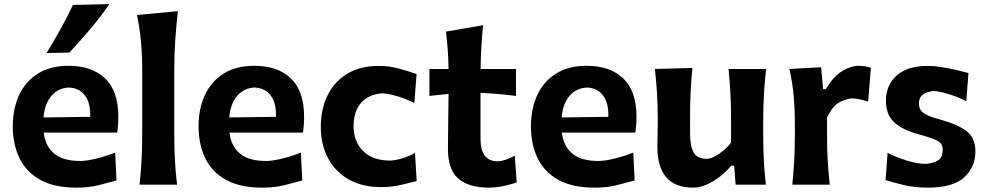

<svg xmlns="http://www.w3.org/2000/svg" viewBox="-20 -880 4703 915"><path d="M344.2 14.2Q238.3 14.2 171.4 -23.2Q104.5 -60.5 72.8 -126.5Q41 -192.4 41 -277.8Q41 -362.3 71.3 -427.2Q101.6 -492.2 160.6 -529.3Q219.7 -566.4 306.6 -566.4Q418.5 -566.4 481.2 -506.1Q543.9 -445.8 543.9 -323.2Q543.9 -300.8 542.5 -283Q541 -265.1 538.6 -248H188.5Q195.3 -184.6 237.5 -148.7Q279.8 -112.8 362.8 -112.8Q393.1 -112.8 440.2 -124.5Q487.3 -136.2 528.8 -152.8L535.2 -20Q501 -10.7 453.1 1.7Q405.3 14.2 344.2 14.2ZM409.7 -323.2Q412.1 -389.2 384.8 -425Q357.4 -460.9 308.1 -462.9Q256.8 -460.4 224.6 -422.6Q192.4 -384.8 187.5 -320.3ZM202.1 -627.4Q237.3 -685.1 268.8 -741.9Q300.3 -798.8 327.6 -856.4L501.5 -860.4Q460 -800.8 411.4 -742.9Q362.8 -685.1 310.5 -629.4Z M645 0Q651.4 -59.6 654.5 -115.2Q657.7 -170.9 657.7 -239.7V-546.4Q657.7 -614.3 652.1 -679Q646.5 -743.7 632.8 -808.6L827.6 -826.7Q820.3 -760.7 815.4 -691.4Q810.5 -622.1 810.5 -546.4V-239.7Q810.5 -170.9 813.7 -115.2Q816.9 -59.6 823.7 0Z M1229.5 14.2Q1123.5 14.2 1056.6 -23.2Q989.7 -60.5 958 -126.5Q926.3 -192.4 926.3 -277.8Q926.3 -362.3 956.5 -427.2Q986.8 -492.2 1045.9 -529.3Q1105 -566.4 1191.9 -566.4Q1303.7 -566.4 1366.5 -506.1Q1429.2 -445.8 1429.2 -323.2Q1429.2 -300.8 1427.7 -283Q1426.3 -265.1 1423.8 -248H1073.7Q1080.6 -184.6 1122.8 -148.7Q1165 -112.8 1248 -112.8Q1278.3 -112.8 1325.4 -124.5Q1372.6 -136.2 1414.1 -152.8L1420.4 -20Q1386.2 -10.7 1338.4 1.7Q1290.5 14.2 1229.5 14.2ZM1294.9 -323.2Q1297.4 -389.2 1270 -425Q1242.7 -460.9 1193.4 -462.9Q1142.1 -460.4 1109.9 -422.6Q1077.6 -384.8 1072.8 -320.3Z M1796.9 11.7Q1705.6 11.7 1641.1 -25.4Q1576.7 -62.5 1542.7 -127.4Q1508.8 -192.4 1508.8 -274.9Q1508.8 -358.4 1540.3 -424.1Q1571.8 -489.7 1633.5 -527.8Q1695.3 -565.9 1785.2 -565.9Q1834.5 -565.9 1883.1 -552.7Q1931.6 -539.6 1965.3 -526.9L1954.6 -389.6Q1901.9 -414.1 1862.3 -424.6Q1822.8 -435.1 1802.7 -435.1Q1740.7 -432.6 1702.9 -391.8Q1665 -351.1 1665 -279.3Q1665 -207 1709.2 -161.6Q1753.4 -116.2 1835 -114.7Q1859.9 -114.7 1892.6 -124Q1925.3 -133.3 1957.5 -151.4L1965.8 -17.1Q1934.1 -8.8 1889.2 1.5Q1844.2 11.7 1796.9 11.7Z M2309.1 14.2Q2214.4 14.2 2164.6 -28.6Q2114.7 -71.3 2114.7 -169.9Q2114.7 -233.9 2116 -299.1Q2117.2 -364.3 2117.7 -432.6L2026.4 -422.9V-551.3H2117.7Q2116.7 -599.1 2113.8 -641.6Q2110.8 -684.1 2105.5 -729.5L2282.2 -759.8Q2276.9 -704.6 2273.9 -656.7Q2271 -608.9 2270.5 -551.3H2439V-422.9Q2397 -428.2 2354.2 -431.9Q2311.5 -435.5 2270 -437.5V-217.3Q2270 -111.3 2352.1 -111.3Q2367.7 -111.3 2390.6 -118.9Q2413.6 -126.5 2433.1 -138.7L2442.4 -10.7Q2421.4 -2.9 2383.3 5.6Q2345.2 14.2 2309.1 14.2Z M2813.5 14.2Q2707.5 14.2 2640.6 -23.2Q2573.7 -60.5 2542 -126.5Q2510.3 -192.4 2510.3 -277.8Q2510.3 -362.3 2540.5 -427.2Q2570.8 -492.2 2629.9 -529.3Q2689 -566.4 2775.9 -566.4Q2887.7 -566.4 2950.4 -506.1Q3013.2 -445.8 3013.2 -323.2Q3013.2 -300.8 3011.7 -283Q3010.3 -265.1 3007.8 -248H2657.7Q2664.6 -184.6 2706.8 -148.7Q2749 -112.8 2832 -112.8Q2862.3 -112.8 2909.4 -124.5Q2956.5 -136.2 2998 -152.8L3004.4 -20Q2970.2 -10.7 2922.4 1.7Q2874.5 14.2 2813.5 14.2ZM2878.9 -323.2Q2881.3 -389.2 2854 -425Q2826.7 -460.9 2777.3 -462.9Q2726.1 -460.4 2693.8 -422.6Q2661.6 -384.8 2656.7 -320.3Z M3283.2 14.2Q3112.8 14.2 3112.8 -181.6Q3112.8 -217.8 3113.8 -245.1Q3114.7 -272.5 3114.7 -301.3Q3114.7 -377.4 3111.1 -434.8Q3107.4 -492.2 3101.1 -551.3L3279.8 -556.2Q3273.9 -497.1 3271.2 -439.9Q3268.6 -382.8 3268.6 -320.3V-243.7Q3268.6 -183.1 3285.9 -153.1Q3303.2 -123 3347.7 -123Q3363.3 -123 3384.5 -133.8Q3405.8 -144.5 3427.2 -162.1Q3448.7 -179.7 3463.9 -200.7V-320.3Q3463.9 -382.8 3460.7 -437.5Q3457.5 -492.2 3452.1 -551.3H3630.9Q3624.5 -492.2 3620.8 -434.8Q3617.2 -377.4 3617.2 -301.3V-239.7Q3617.2 -170.9 3620.1 -115.2Q3623 -59.6 3629.9 0H3485.8L3478.5 -90.3H3464.4Q3442.4 -63.5 3412.1 -39.6Q3381.8 -15.6 3348.6 -0.7Q3315.4 14.2 3283.2 14.2Z M3755.9 0Q3761.7 -59.6 3764.9 -115.2Q3768.1 -170.9 3768.1 -239.7V-294.4Q3768.1 -356.9 3762.5 -421.4Q3756.8 -485.8 3742.2 -551.3L3893.1 -559.6L3902.8 -455.1H3915.5Q3953.6 -518.1 3995.1 -542.2Q4036.6 -566.4 4072.3 -566.4Q4085 -566.4 4100.6 -564.2Q4116.2 -562 4130.4 -556.2L4117.2 -395.5Q4098.1 -401.9 4077.6 -406.5Q4057.1 -411.1 4043 -411.1Q4017.1 -411.1 3982.9 -394Q3948.7 -377 3921.4 -320.3V-231.4Q3921.4 -168.9 3924.6 -114.3Q3927.7 -59.6 3934.1 0Z M4401.9 14.2Q4335.4 14.2 4284.7 1.2Q4233.9 -11.7 4200.2 -21.5L4210 -151.4Q4254.9 -128.9 4304.4 -114Q4354 -99.1 4392.1 -99.1Q4424.8 -101.1 4448.7 -114.7Q4472.7 -128.4 4472.7 -167.5Q4472.7 -196.3 4446.5 -209.7Q4420.4 -223.1 4352.5 -241.7Q4279.8 -261.7 4241 -297.6Q4202.1 -333.5 4202.1 -399.4Q4202.1 -475.1 4253.7 -520.5Q4305.2 -565.9 4399.4 -565.9Q4432.1 -565.9 4469.2 -559.8Q4506.3 -553.7 4539.8 -545.9Q4573.2 -538.1 4595.2 -532.2L4585 -397.9Q4534.7 -422.4 4492.2 -434.3Q4449.7 -446.3 4429.7 -446.3Q4415.5 -445.3 4398.9 -440.2Q4382.3 -435.1 4370.8 -422.6Q4359.4 -410.2 4359.4 -385.7Q4359.4 -357.9 4380.1 -342Q4400.9 -326.2 4454.6 -312Q4543.5 -287.6 4585.9 -255.6Q4628.4 -223.6 4628.4 -157.7Q4628.4 -84 4575 -34.9Q4521.5 14.2 4401.9 14.2Z"/></svg>

Font: Pinar-DS3-FD Bold
Style: Regular
Weight: 700
Designer: Amin Abedi
Version: Version 3.000